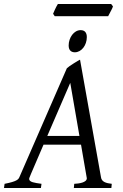

<svg xmlns="http://www.w3.org/2000/svg" viewBox="-37 -942 617 962"><path d="M200 -261 315 -527 361 -261ZM398 -49C398 -27 358 -22 335 -21L333 0H521L523 -21C496 -24 472 -30 469 -54L364 -643C357 -640 309 -611 298 -600L60 -54C55 -43 48 -33 -14 -21L-17 0H168L171 -21C136 -26 109 -29 109 -46C109 -50 110 -52 181 -217H369C369 -212 398 -53 398 -49ZM367 -791C333 -791 307 -753 307 -714C307 -688 322 -680 338 -680C371 -680 398 -715 398 -756C398 -778 388 -791 367 -791ZM529 -910 520 -922H253C243 -907 229 -873 229 -873L237 -861H505C522 -895 524 -895 529 -910Z"/></svg>

Font: Temporarium
Style: Italic
Weight: 400
Italic angle: -7°
Version: Version 1.1